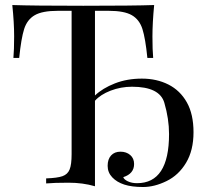

<svg xmlns="http://www.w3.org/2000/svg" viewBox="-20 -728 821 762"><path d="M523.9 -1Q650.9 -1 650.9 -195.8Q650.9 -255.9 632.3 -319.8Q613.8 -383.8 503.9 -383.8Q459.5 -383.8 418.9 -368.2Q378.4 -352.5 356.9 -328.1V11.2Q308.6 -2.9 252 -2.9Q195.3 -2.9 163.1 0V-20Q207.5 -21.5 228 -28.8Q248.5 -36.1 256.3 -55.4Q264.2 -74.7 264.2 -116.2V-685.1H210Q147.9 -685.1 117.9 -667.7Q87.9 -650.4 75.9 -613Q64 -575.7 56.2 -498H33.2Q36.1 -529.3 36.1 -584Q36.1 -638.7 28.8 -708Q112.3 -705.1 310.5 -705.1Q508.8 -705.1 591.8 -708Q585 -636.7 585 -583Q585 -529.3 587.9 -498H564.9Q557.1 -575.7 545.2 -613Q533.2 -650.4 503.2 -667.7Q473.1 -685.1 411.1 -685.1H356.9V-349.1Q387.2 -377.9 435.8 -397Q484.4 -416 543 -416Q601.6 -416 648.2 -392.6Q694.8 -369.1 721.4 -322Q748 -274.9 748 -203.1Q748 -131.3 718.5 -82Q689 -32.7 640.9 -9.3Q592.8 14.2 547.9 14.2Q502.9 14.2 473.4 4.6Q443.8 -4.9 425.5 -24.2Q407.2 -43.5 407.2 -69.8Q407.2 -96.2 420.9 -111.1Q434.6 -126 458 -126Q481.4 -126 496.8 -112.8Q512.2 -99.6 512.2 -77.1Q512.2 -38.6 469.2 -24.9Q472.2 -15.6 487.5 -8.3Q502.9 -1 523.9 -1Z"/></svg>

Font: PlayfairDisplay-Regular
Style: Regular
Weight: 400
Designer: Claus Eggers Sørensen
Foundry: Claus Eggers Sørensen
Version: Version 1.002;PS 001.002;hotconv 1.0.70;makeotf.lib2.5.58329